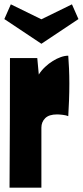

<svg xmlns="http://www.w3.org/2000/svg" viewBox="-20 -866 382 886"><path d="M152 -598 159 -522Q171 -541 188 -557Q205 -573 223.5 -584.5Q242 -596 260.5 -602.5Q279 -609 295 -609Q297 -583 298.5 -549.5Q300 -516 300 -481Q300 -441 298.5 -402Q297 -363 295 -330Q286 -334 270 -336Q254 -338 243 -338Q206 -338 188.5 -320.5Q171 -303 171 -277V0H24Q25 -162 25.5 -307.5Q26 -453 26 -598ZM0 -778 30 -846 171 -777 312 -846 342 -778 171 -664Z"/></svg>

Font: Ranchers
Style: Regular
Weight: 400
Designer: Pablo Impallari, Brenda Gallo
Foundry: Pablo Impallari, Brenda Gallo
Version: Version 1.000; ttfautohint (v0.8) -G 200 -r 50